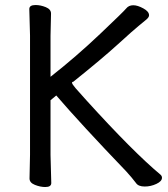

<svg xmlns="http://www.w3.org/2000/svg" viewBox="-20 -731 670 768"><path d="M161.1 17.1Q141.1 17.1 119.6 8.5Q98.1 0 98.1 -17.1L100.1 -111.8V-588.9L97.2 -694.8Q97.2 -710.9 122.1 -710.9Q142.1 -710.9 163.1 -702.4Q184.1 -693.8 184.1 -676.8L182.1 -587.9V-423.8Q285.2 -504.9 380.1 -595Q475.1 -685.1 485.1 -697.5Q495.1 -710 513.2 -710Q530.3 -710 553.2 -697.5Q576.2 -685.1 576.2 -669.9Q576.2 -662.1 565.7 -653.1Q555.2 -644 535.2 -627.9Q515.1 -611.8 451.7 -554Q388.2 -496.1 272.9 -403.8Q268.1 -403.8 268.1 -399.9Q268.1 -395 282.2 -378.4Q296.4 -361.8 326.2 -329.1Q513.2 -123 622.1 -32.2Q627.9 -26.9 627.9 -20Q627.9 -5.9 605.5 4.6Q583 15.1 559.1 15.1Q533.2 15.1 523.9 1Q507.3 -21 485.4 -44.9Q303.2 -234.9 205.1 -349.1L182.1 -330.1V-110.8L185.1 1Q185.1 17.1 161.1 17.1Z"/></svg>

Font: LXGW WenKai GB Screen
Style: Regular
Weight: 400
Designer: LXGW / Fontworks Inc.
Foundry: LXGW / Fontworks Inc.
Version: Version 1.321;February 19, 2024;FontCreator 14.0.0.2901 64-b